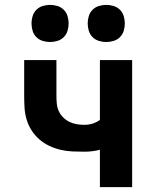

<svg xmlns="http://www.w3.org/2000/svg" viewBox="-20 -766 640 786"><path d="M389 0V-153Q374 -149 358 -147Q342 -145 326 -145Q302 -145 277.5 -146Q253 -147 229 -152.5Q205 -158 182.5 -168.5Q160 -179 141.5 -195Q123 -211 109.5 -232Q96 -253 89 -276.5Q82 -300 80.5 -324.5Q79 -349 79 -374V-520H211V-374Q211 -358 212.5 -342Q214 -326 220.5 -311.5Q227 -297 238.5 -285.5Q250 -274 264.5 -267Q279 -260 294.5 -257.5Q310 -255 326 -255Q343 -255 359 -260Q375 -265 389 -275V-520H521V0ZM415 -594Q400 -594 385 -598.5Q370 -603 359 -614Q348 -625 343.5 -640Q339 -655 339 -670Q339 -685 343.5 -700Q348 -715 359 -726Q370 -737 385 -741.5Q400 -746 415 -746Q430 -746 445 -741.5Q460 -737 471 -726Q482 -715 486.5 -700Q491 -685 491 -670Q491 -655 486.5 -640Q482 -625 471 -614Q460 -603 445 -598.5Q430 -594 415 -594ZM185 -594Q170 -594 155 -598.5Q140 -603 129 -614Q118 -625 113.5 -640Q109 -655 109 -670Q109 -685 113.5 -700Q118 -715 129 -726Q140 -737 155 -741.5Q170 -746 185 -746Q200 -746 215 -741.5Q230 -737 241 -726Q252 -715 256.5 -700Q261 -685 261 -670Q261 -655 256.5 -640Q252 -625 241 -614Q230 -603 215 -598.5Q200 -594 185 -594Z"/></svg>

Font: Iosevka Extrabold Extended
Style: Regular
Weight: 800
Width: 7
Monospace: yes
Designer: Belleve Invis
Foundry: Belleve Invis
Version: Version 32.5.0; ttfautohint (v1.8.4)